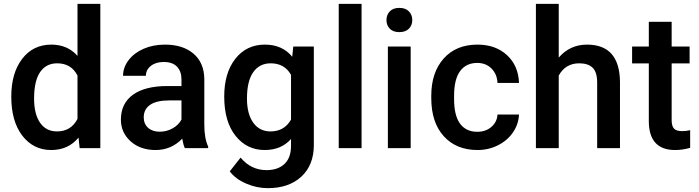

<svg xmlns="http://www.w3.org/2000/svg" viewBox="-20 -770 3634 998"><path d="M38.6 -268.1Q38.6 -390.1 95.2 -464.1Q151.9 -538.1 247.1 -538.1Q331.1 -538.1 382.8 -479.5V-750H501.5V0H394L388.2 -54.7Q335 9.8 246.1 9.8Q153.3 9.8 95.9 -64.9Q38.6 -139.6 38.6 -268.1ZM157.2 -257.8Q157.2 -177.2 188.2 -132.1Q219.2 -86.9 276.4 -86.9Q349.1 -86.9 382.8 -151.9V-377.4Q350.1 -440.9 277.3 -440.9Q219.7 -440.9 188.5 -395.3Q157.2 -349.6 157.2 -257.8Z M940.9 0Q933.1 -15.1 927.2 -49.3Q870.6 9.8 788.6 9.8Q709 9.8 658.7 -35.6Q608.4 -81.1 608.4 -147.9Q608.4 -232.4 671.1 -277.6Q733.9 -322.8 850.6 -322.8H923.3V-357.4Q923.3 -398.4 900.4 -423.1Q877.4 -447.8 830.6 -447.8Q790 -447.8 764.2 -427.5Q738.3 -407.2 738.3 -376H619.6Q619.6 -419.4 648.4 -457.3Q677.2 -495.1 726.8 -516.6Q776.4 -538.1 837.4 -538.1Q930.2 -538.1 985.4 -491.5Q1040.5 -444.8 1042 -360.4V-122.1Q1042 -50.8 1062 -8.3V0ZM810.5 -85.4Q845.7 -85.4 876.7 -102.5Q907.7 -119.6 923.3 -148.4V-248H859.4Q793.5 -248 760.3 -225.1Q727.1 -202.1 727.1 -160.2Q727.1 -126 749.8 -105.7Q772.5 -85.4 810.5 -85.4Z M1145.5 -268.1Q1145.5 -391.1 1203.4 -464.6Q1261.2 -538.1 1356.9 -538.1Q1447.3 -538.1 1499 -475.1L1504.4 -528.3H1611.3V-16.1Q1611.3 87.9 1546.6 147.9Q1481.9 208 1372.1 208Q1314 208 1258.5 183.8Q1203.1 159.7 1174.3 120.6L1230.5 49.3Q1285.2 114.3 1365.2 114.3Q1424.3 114.3 1458.5 82.3Q1492.7 50.3 1492.7 -11.7V-47.4Q1441.4 9.8 1356 9.8Q1263.2 9.8 1204.3 -64Q1145.5 -137.7 1145.5 -268.1ZM1263.7 -257.8Q1263.7 -178.2 1296.1 -132.6Q1328.6 -86.9 1386.2 -86.9Q1458 -86.9 1492.7 -148.4V-380.9Q1459 -440.9 1387.2 -440.9Q1328.6 -440.9 1296.1 -394.5Q1263.7 -348.1 1263.7 -257.8Z M1859.4 0H1740.7V-750H1859.4Z M2114.7 0H1996.1V-528.3H2114.7ZM1988.8 -665.5Q1988.8 -692.9 2006.1 -710.9Q2023.4 -729 2055.7 -729Q2087.9 -729 2105.5 -710.9Q2123 -692.9 2123 -665.5Q2123 -638.7 2105.5 -620.8Q2087.9 -603 2055.7 -603Q2023.4 -603 2006.1 -620.8Q1988.8 -638.7 1988.8 -665.5Z M2460.9 -85Q2505.4 -85 2534.7 -110.8Q2564 -136.7 2565.9 -174.8H2677.7Q2675.8 -125.5 2647 -82.8Q2618.2 -40 2568.8 -15.1Q2519.5 9.8 2462.4 9.8Q2351.6 9.8 2286.6 -62Q2221.7 -133.8 2221.7 -260.3V-272.5Q2221.7 -393.1 2286.1 -465.6Q2350.6 -538.1 2461.9 -538.1Q2556.2 -538.1 2615.5 -483.2Q2674.8 -428.2 2677.7 -338.9H2565.9Q2564 -384.3 2534.9 -413.6Q2505.9 -442.9 2460.9 -442.9Q2403.3 -442.9 2372.1 -401.1Q2340.8 -359.4 2340.3 -274.4V-255.4Q2340.3 -169.4 2371.3 -127.2Q2402.3 -85 2460.9 -85Z M2884.3 -470.7Q2942.4 -538.1 3031.2 -538.1Q3200.2 -538.1 3202.6 -345.2V0H3084V-340.8Q3084 -395.5 3060.3 -418.2Q3036.6 -440.9 2990.7 -440.9Q2919.4 -440.9 2884.3 -377.4V0H2765.6V-750H2884.3Z M3471.2 -656.7V-528.3H3564.5V-440.4H3471.2V-145.5Q3471.2 -115.2 3483.2 -101.8Q3495.1 -88.4 3525.9 -88.4Q3546.4 -88.4 3567.4 -93.3V-1.5Q3526.9 9.8 3489.3 9.8Q3352.5 9.8 3352.5 -141.1V-440.4H3265.6V-528.3H3352.5V-656.7Z"/></svg>

Font: Roboto-o Medium
Style: Regular
Weight: 500
Designer: Google
Version: Version 2.134; 2016; ttfautohint (v1.6)